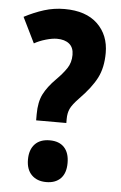

<svg xmlns="http://www.w3.org/2000/svg" viewBox="-53 -762 512 811"><g transform="rotate(5 203.0 -356.5)"><path d="M109 -245V-271Q109 -323 126 -356.5Q143 -390 178 -425Q205 -452 221.5 -476.5Q238 -501 238 -534Q238 -565 219 -580.5Q200 -596 167 -596Q147 -596 119.5 -588Q92 -580 71 -568L18 -676Q60 -698 101.5 -711Q143 -724 188 -724Q279 -724 328 -677Q377 -630 377 -554Q377 -492 354.5 -448Q332 -404 281 -352Q254 -324 245.5 -305.5Q237 -287 237 -262V-245ZM89 -77Q89 -119 111 -142.5Q133 -166 174 -166Q214 -166 235.5 -143Q257 -120 257 -77Q257 -34 235 -11.5Q213 11 174 11Q135 11 112 -12Q89 -35 89 -77Z"/></g></svg>

Font: Noto Sans Sinhala ExtraCondensed ExtraBold
Style: Regular
Weight: 800
Width: 2
Designer: Jelle Bosma - Monotype Design Team
Foundry: Monotype Imaging Inc.
Version: Version 2.006; ttfautohint (v1.8.4.7-5d5b)